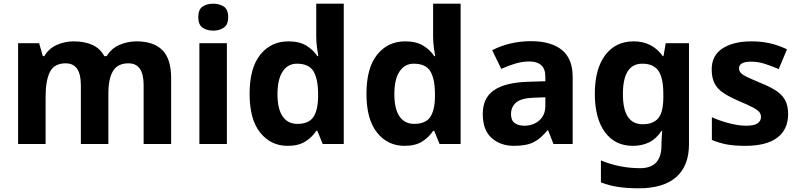

<svg xmlns="http://www.w3.org/2000/svg" viewBox="-20 -780 4327 1040"><path d="M719 -556Q812 -556 859.5 -508.5Q907 -461 907 -356V0H758V-319Q758 -437 676 -437Q617 -437 592 -395Q567 -353 567 -274V0H418V-319Q418 -437 336 -437Q274 -437 250.5 -390.5Q227 -344 227 -257V0H78V-546H192L212 -476H220Q245 -518 288.5 -537Q332 -556 379 -556Q439 -556 481 -536.5Q523 -517 545 -476H558Q583 -518 627.5 -537Q672 -556 719 -556Z M1135 -760Q1168 -760 1192 -744.5Q1216 -729 1216 -687Q1216 -646 1192 -630Q1168 -614 1135 -614Q1101 -614 1077.5 -630Q1054 -646 1054 -687Q1054 -729 1077.5 -744.5Q1101 -760 1135 -760ZM1209 -546V0H1060V-546Z M1538 10Q1447 10 1389.5 -61.5Q1332 -133 1332 -272Q1332 -412 1390 -484Q1448 -556 1542 -556Q1601 -556 1639 -533Q1677 -510 1699 -476H1704Q1701 -492 1697 -522.5Q1693 -553 1693 -585V-760H1842V0H1728L1699 -71H1693Q1671 -37 1634 -13.5Q1597 10 1538 10ZM1590 -109Q1652 -109 1677 -145.5Q1702 -182 1703 -255V-271Q1703 -351 1678.5 -393Q1654 -435 1588 -435Q1539 -435 1511 -392.5Q1483 -350 1483 -270Q1483 -190 1511 -149.5Q1539 -109 1590 -109Z M2171 10Q2080 10 2022.5 -61.5Q1965 -133 1965 -272Q1965 -412 2023 -484Q2081 -556 2175 -556Q2234 -556 2272 -533Q2310 -510 2332 -476H2337Q2334 -492 2330 -522.5Q2326 -553 2326 -585V-760H2475V0H2361L2332 -71H2326Q2304 -37 2267 -13.5Q2230 10 2171 10ZM2223 -109Q2285 -109 2310 -145.5Q2335 -182 2336 -255V-271Q2336 -351 2311.5 -393Q2287 -435 2221 -435Q2172 -435 2144 -392.5Q2116 -350 2116 -270Q2116 -190 2144 -149.5Q2172 -109 2223 -109Z M2855 -557Q2965 -557 3023.5 -509.5Q3082 -462 3082 -364V0H2978L2949 -74H2945Q2910 -30 2871 -10Q2832 10 2764 10Q2691 10 2643 -32.5Q2595 -75 2595 -163Q2595 -250 2656 -291.5Q2717 -333 2839 -337L2934 -340V-364Q2934 -407 2911.5 -427Q2889 -447 2849 -447Q2809 -447 2771 -435.5Q2733 -424 2695 -407L2646 -508Q2690 -531 2743.5 -544Q2797 -557 2855 -557ZM2876 -251Q2804 -249 2776 -225Q2748 -201 2748 -162Q2748 -128 2768 -113.5Q2788 -99 2820 -99Q2868 -99 2901 -127.5Q2934 -156 2934 -208V-253Z M3412 -556Q3513 -556 3570 -476H3574L3586 -546H3712V1Q3712 118 3643 179Q3574 240 3439 240Q3381 240 3331.5 233Q3282 226 3235 208V89Q3336 131 3448 131Q3563 131 3563 7V-4Q3563 -21 3564.5 -39Q3566 -57 3567 -71H3563Q3535 -28 3496 -9Q3457 10 3408 10Q3311 10 3256.5 -64.5Q3202 -139 3202 -272Q3202 -406 3258 -481Q3314 -556 3412 -556ZM3459 -435Q3354 -435 3354 -270Q3354 -107 3461 -107Q3518 -107 3545.5 -139.5Q3573 -172 3573 -253V-271Q3573 -359 3546 -397Q3519 -435 3459 -435Z M4249 -162Q4249 -79 4190.5 -34.5Q4132 10 4016 10Q3959 10 3918 2.5Q3877 -5 3836 -22V-145Q3880 -125 3931 -112Q3982 -99 4021 -99Q4065 -99 4083.5 -112Q4102 -125 4102 -146Q4102 -160 4094.5 -171Q4087 -182 4062 -196Q4037 -210 3984 -232Q3933 -254 3900 -275.5Q3867 -297 3851 -327.5Q3835 -358 3835 -404Q3835 -480 3894 -518Q3953 -556 4051 -556Q4102 -556 4148 -546Q4194 -536 4243 -513L4198 -406Q4158 -423 4122 -434.5Q4086 -446 4049 -446Q3983 -446 3983 -410Q3983 -397 3991.5 -386.5Q4000 -376 4024.5 -364Q4049 -352 4097 -332Q4144 -313 4178 -292.5Q4212 -272 4230.5 -241.5Q4249 -211 4249 -162Z"/></svg>

Font: Noto Sans Ethiopic
Style: Bold
Weight: 700
Designer: Monotype Design Team
Foundry: Monotype Imaging Inc.
Version: Version 2.102; ttfautohint (v1.8.4.7-5d5b)